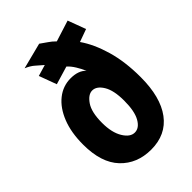

<svg xmlns="http://www.w3.org/2000/svg" viewBox="-209 -767 868 868"><g transform="rotate(-45 225.0 -333.5)"><path d="M230 15Q140 15 84 -44Q28 -103 28 -219Q28 -296 50.5 -352.5Q73 -409 112 -440Q151 -471 200 -471Q250 -471 275 -444Q266 -465 252.5 -487Q239 -509 224 -522L137 -496L106 -580L160 -596Q141 -612 126 -625.5Q111 -639 85 -650L210 -682Q229 -668 243.5 -658.5Q258 -649 274 -633L375 -665L407 -579L346 -557Q383 -504 405.5 -426.5Q428 -349 428 -251Q428 -123 376.5 -54Q325 15 230 15ZM232 -92Q261 -92 280.5 -126.5Q300 -161 300 -228Q300 -294 279 -328.5Q258 -363 230 -363Q204 -363 181 -329.5Q158 -296 158 -228Q158 -166 180.5 -129Q203 -92 232 -92Z"/></g></svg>

Font: Inconsolata SemiCondensed Black
Style: Regular
Weight: 900
Width: 4
Monospace: yes
Designer: Raph Levien, Cyreal, Brenton Simpson
Foundry: Raph Levien, Cyreal, Google
Version: Version 3.001; ttfautohint (v1.8.2.53-6de2)